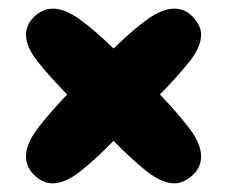

<svg xmlns="http://www.w3.org/2000/svg" viewBox="-20 -499 524 443"><path d="M444 -138Q444 -112 423.5 -94Q403 -76 383 -76Q354 -76 319.5 -103Q285 -130 242 -174Q199 -130 164.5 -103Q130 -76 101 -76Q79 -76 59.5 -94.5Q40 -113 40 -138Q40 -167 66.5 -202Q93 -237 135 -281Q93 -324 66.5 -357.5Q40 -391 40 -419Q40 -442 59 -460.5Q78 -479 102 -479Q130 -479 164.5 -454Q199 -429 242 -387Q285 -429 319.5 -454Q354 -479 382 -479Q408 -479 426 -459Q444 -439 444 -419Q444 -391 417.5 -357.5Q391 -324 349 -281Q391 -237 417.5 -202Q444 -167 444 -138Z"/></svg>

Font: Cherry Bomb One
Style: Regular
Weight: 400
Designer: satsuyako
Foundry: satsuyako
Version: Version 4.100; ttfautohint (v1.8.3)